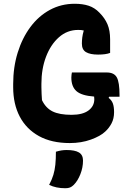

<svg xmlns="http://www.w3.org/2000/svg" viewBox="-20 -740 690 1020"><path d="M362 -355H547Q586 -355 600.5 -329Q615 -303 615 -235V-226H560L557 -220Q573 -208 579.5 -190.5Q586 -173 586 -144Q586 -110 572.5 -84.5Q559 -59 539 -41Q514 -17 463 1.5Q412 20 351 20Q254 20 187 -17Q120 -54 85 -120.5Q50 -187 50 -277V-294Q50 -383 74 -460.5Q98 -538 141.5 -596.5Q185 -655 245 -687.5Q305 -720 377 -720Q419 -720 451 -709.5Q483 -699 508 -673Q537 -644 551 -611Q565 -578 565 -531V-459Q543 -450 501 -450Q459 -450 437 -463Q415 -476 415 -508Q415 -524 417 -540.5Q419 -557 425 -578Q418 -580 410.5 -580.5Q403 -581 395 -581Q337 -581 293 -542Q249 -503 224.5 -438.5Q200 -374 200 -295V-277Q200 -260 201 -241Q202 -222 203 -208Q223 -166 259.5 -148Q296 -130 360 -130Q419 -130 450 -153Q481 -176 481 -213Q481 -221 480 -227Q413 -232 386 -256Q359 -280 359 -328Q359 -335 360 -343Q361 -351 362 -355ZM277 66Q294 61 307 59Q320 57 334 57Q378 57 399.5 70Q421 83 421 113Q421 150 407 185.5Q393 221 372 242Q362 252 352 256Q342 260 327 260Q277 260 241 242Q256 214 263.5 189Q271 164 274 135Q277 106 277 66Z"/></svg>

Font: Recursive Sn Csl St XBd
Style: Regular
Weight: 800
Version: Version 1.085;hotconv 1.1.0;makeotfexe 2.6.0; ttfautohint (v